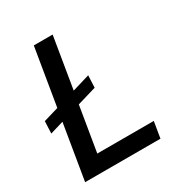

<svg xmlns="http://www.w3.org/2000/svg" viewBox="-171 -848 912 969"><g transform="rotate(-30 285.0 -363.5)"><path d="M327.8 -459.5 225.9 -429 275.2 -727.3H165.5L110.4 -394.5L22.7 -368.6L19.5 -297.9L98 -321.4L44.7 0H483.7L499.3 -94.5H170.1L213.4 -355.8L324.6 -388.8Z"/></g></svg>

Font: Magic Ui Pro Medium
Style: Italic
Weight: 500
Italic angle: -9.39999°
Designer: Stefan Endress, Andreas Faust
Version: Version 1.000;FEAKit 1.0